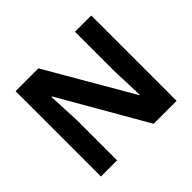

<svg xmlns="http://www.w3.org/2000/svg" viewBox="-162 -925 1136 1136"><g transform="rotate(-45 406.5 -357.0)"><path d="M723 0H531L220 -540H216Q218 -489 220.5 -438Q223 -387 225 -336V0H90V-714H281L591 -179H594Q593 -229 591 -278Q589 -327 587 -376V-714H723Z"/></g></svg>

Font: Noto Sans Sinhala
Style: Bold
Weight: 700
Designer: Jelle Bosma - Monotype Design Team
Foundry: Monotype Imaging Inc.
Version: Version 2.006; ttfautohint (v1.8.4.7-5d5b)